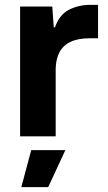

<svg xmlns="http://www.w3.org/2000/svg" viewBox="-20 -563 445 793"><path d="M63 0V-536H196L202 -450H207Q225 -502 264.5 -522.5Q304 -543 355 -543Q364 -543 371 -543Q378 -543 385 -543V-405Q380 -405 371 -405Q362 -405 352 -405Q303 -405 272 -390.5Q241 -376 226 -348Q211 -320 210 -280V0ZM68 210 109 57H250L179 210Z"/></svg>

Font: Mona Sans ExtraLight
Style: Bold
Weight: 700
Version: Version 2.000